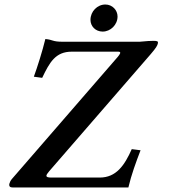

<svg xmlns="http://www.w3.org/2000/svg" viewBox="-20 -831 755 851"><path d="M381 -743C381 -715 403 -691 435 -691C470 -691 501 -721 501 -758C501 -786 478 -811 447 -811C411 -811 381 -780 381 -743ZM549 0C562 -56 583 -113 603 -165L564 -170C532 -98 495 -44 422 -44H208C178 -44 182 -53 198 -72L648 -591C672 -619 678 -629 680 -640C681 -647 679 -650 660 -650C648 -650 630 -649 599 -646H257C211 -646 216 -655 181 -658C168 -604 145 -532 130 -491L167 -486C200 -555 226 -602 298 -602H504C521 -602 510 -589 502 -579L33 -38C26 -30 23 -22 21 -15C20 -5 24 0 37 0Z"/></svg>

Font: Linux Libertine O
Style: Bold Italic
Weight: 700
Italic angle: -11.5°
Designer: Philipp H. Poll
Foundry: Philipp H. Poll
Version: Version 4.1.0